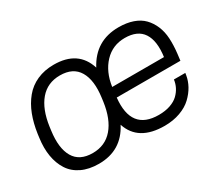

<svg xmlns="http://www.w3.org/2000/svg" viewBox="-106 -753 1100 977"><g transform="rotate(-30 444.0 -265.0)"><path d="M852.1 -235.8H478Q458.5 -51.8 620.1 -51.8Q658.2 -51.8 687.7 -62Q717.3 -72.3 735.1 -89.6Q752.9 -106.9 762.9 -127Q772.9 -147 775.9 -169.9H842.8L840.8 -157.2Q835.9 -127 820.1 -98.1Q804.2 -69.3 777.8 -44.2Q751.5 -19 710 -3.9Q668.5 11.2 618.2 11.2Q463.9 11.2 425.8 -106Q365.2 11.2 231.9 11.2Q173.8 11.2 131.3 -9.3Q88.9 -29.8 65.7 -66.2Q42.5 -102.5 34.4 -150.4Q26.4 -198.2 34.2 -254.9L37.1 -276.9Q45.4 -335.4 63.7 -382.8Q82 -430.2 111.6 -466.1Q141.1 -502 184.8 -521.5Q228.5 -541 283.2 -541Q425.8 -541 463.9 -419.9Q527.8 -541 664.1 -541Q711.4 -541 747.8 -528.3Q784.2 -515.6 807.1 -491.9Q830.1 -468.3 844 -435.3Q857.9 -402.3 860.1 -362.1Q862.3 -321.8 856.9 -274.9ZM231.9 -51.8Q305.2 -51.8 350.1 -104Q395 -156.2 408.2 -251L411.1 -272.9Q424.3 -369.6 392.3 -423.8Q360.4 -478 283.2 -478Q210 -478 165.5 -425.8Q121.1 -373.5 107.9 -278.8L105 -256.8Q91.8 -159.7 123.3 -105.7Q154.8 -51.8 231.9 -51.8ZM664.1 -478Q592.3 -478 544.4 -427.2Q496.6 -376.5 484.9 -293.9H789.1Q801.3 -383.3 770.3 -430.7Q739.3 -478 664.1 -478Z"/></g></svg>

Font: Cooper Hewitt
Style: Book Italic
Weight: 706
Designer: Village Type and Design LLC
Foundry: Cooper Hewitt Smithsonian Design Museum
Version: 1.000